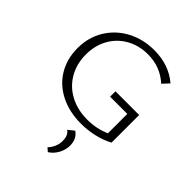

<svg xmlns="http://www.w3.org/2000/svg" viewBox="-259 -808 1238 1238"><g transform="rotate(45 360.0 -188.5)"><path d="M643 -299V-47Q594 -21 536 -7.5Q478 6 418 6Q311 6 229 -35Q147 -76 102 -151Q57 -226 57 -323Q57 -423 105 -500.5Q153 -578 235 -621Q317 -664 417 -664Q551 -664 642 -586L601 -542Q520 -616 407 -616Q325 -616 260.5 -579.5Q196 -543 160 -478.5Q124 -414 124 -332Q124 -247 162.5 -180.5Q201 -114 270 -77.5Q339 -41 428 -41Q511 -41 584 -73V-250H427V-299ZM372 266Q391 247 402 221Q413 195 413 169Q413 116 382 97L423 64Q468 94 468 155Q468 193 449 229Q430 265 396 287Z"/></g></svg>

Font: Ysabeau Semilight
Style: Regular
Weight: 300
Designer: Christian Thalmann (Catharsis Fonts)
Version: Version 0.003